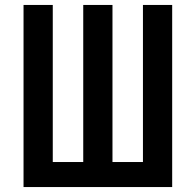

<svg xmlns="http://www.w3.org/2000/svg" viewBox="-20 -755 790 775"><path d="M75 0V-735H193V-101H316V-735H434V-101H557V-735H675V0Z"/></svg>

Font: Zed Sans Extended
Style: Bold
Weight: 700
Width: 7
Designer: Belleve Invis
Foundry: Belleve Invis
Version: Version 1.0.0; ttfautohint (v1.8.4)